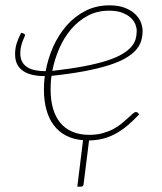

<svg xmlns="http://www.w3.org/2000/svg" viewBox="-20 -520 606 719"><path d="M151 -253.5Q159.5 -300.5 179.2 -345Q199 -389.5 229.2 -424Q259.5 -458.5 299.8 -479.2Q340 -500 389.5 -500Q425 -500 449 -490.2Q473 -480.5 487.5 -466Q502 -451.5 508 -435Q514 -418.5 514 -405.5Q514 -385.5 508.8 -367.5Q503.5 -349.5 489.5 -333.2Q475.5 -317 451.2 -302.8Q427 -288.5 389 -276.2Q351 -264 297.8 -253.8Q244.5 -243.5 173 -236Q171 -223 170.2 -210.2Q169.5 -197.5 169.5 -184.5Q169.5 -145 178.5 -113.8Q187.5 -82.5 205.5 -60.5Q223.5 -38.5 250.8 -26.8Q278 -15 314.5 -15Q342 -15 364.5 -21.2Q387 -27.5 404.8 -37Q422.5 -46.5 436 -57.8Q449.5 -69 459.8 -78.5Q470 -88 477 -94.2Q484 -100.5 489 -100.5Q493.5 -100.5 496.5 -97.5L501 -91.5Q477 -66 454.8 -47.8Q432.5 -29.5 410 -17.8Q387.5 -6 363.8 -0.2Q340 5.5 313.5 6L293 169.5Q292.5 179 283 179H269.5L291 5Q255 2 227.5 -12.2Q200 -26.5 181.5 -51Q163 -75.5 153.8 -109Q144.5 -142.5 144.5 -184Q144.5 -196.5 145.2 -209.2Q146 -222 148 -235Q123 -235 102.5 -239.5Q82 -244 67.2 -253.8Q52.5 -263.5 44.5 -279Q36.5 -294.5 36.5 -317.5Q36.5 -338 42 -356.2Q47.5 -374.5 59 -397L67.5 -395Q73.5 -393 73.5 -388Q73.5 -385.5 70.8 -380Q68 -374.5 64.8 -365.8Q61.5 -357 58.8 -345.8Q56 -334.5 56 -321Q56 -302 62.8 -289.2Q69.5 -276.5 82 -268.5Q94.5 -260.5 112 -257Q129.5 -253.5 151 -253.5ZM388.5 -480Q344 -480 308.5 -461Q273 -442 246.2 -410.5Q219.5 -379 201.8 -338.2Q184 -297.5 176 -254.5Q245.5 -262.5 296.2 -272.2Q347 -282 382 -293.5Q417 -305 438.5 -318Q460 -331 472 -345Q484 -359 488 -374Q492 -389 492 -404.5Q492 -416 486.8 -429.2Q481.5 -442.5 469.2 -453.8Q457 -465 437.2 -472.5Q417.5 -480 388.5 -480Z"/></svg>

Font: Lato Thin
Style: Italic
Weight: 200
Italic angle: -7°
Designer: Lukasz Dziedzic
Foundry: tyPoland Lukasz Dziedzic
Version: Version 2.007; 2014-02-27